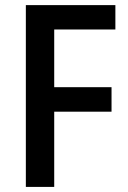

<svg xmlns="http://www.w3.org/2000/svg" viewBox="-20 -734 504 754"><path d="M192.9 0H81.5V-713.9H433.1V-618.2H192.9V-391.6H418V-295.4H192.9Z"/></svg>

Font: Open Sans SemiCondensed SemiBold
Style: Regular
Weight: 600
Width: 4
Designer: Monotype Design Team
Foundry: Monotype Imaging Inc.
Version: Version 3.000